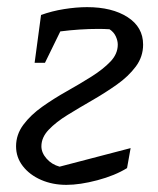

<svg xmlns="http://www.w3.org/2000/svg" viewBox="-20 -510 444 538"><path d="M166 8Q127 8 95 -6Q63 -20 44 -44.5Q25 -69 25 -100Q25 -133 45.5 -160.5Q66 -188 98.5 -211Q131 -234 167.5 -254.5Q204 -275 236.5 -295.5Q269 -316 289.5 -337.5Q310 -359 310 -385Q310 -396 304.5 -408Q299 -420 287 -428Q272 -429 256 -429Q204 -429 149 -422L106 -334H77L95 -468Q125 -479 159.5 -484.5Q194 -490 224 -490Q294 -490 337.5 -462Q381 -434 381 -385Q381 -351 360.5 -323.5Q340 -296 307.5 -273Q275 -250 238.5 -229Q202 -208 169.5 -188Q137 -168 116.5 -146.5Q96 -125 96 -100Q96 -82 110.5 -65.5Q125 -49 147 -43L346 -95L336 -39Q302 -18 253 -5Q204 8 166 8Z"/></svg>

Font: Piazzolla
Style: Italic
Weight: 400
Italic angle: -11.3°
Designer: Juan Pablo del Peral
Foundry: Huerta Tipografica
Version: Version 1.330